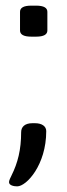

<svg xmlns="http://www.w3.org/2000/svg" viewBox="-20 -545 238 681"><path d="M108 -525H91C63 -525 51 -517 51 -503V-437C51 -423 63 -415 91 -415H108C136 -415 148 -423 148 -437V-503C148 -517 136 -525 108 -525ZM104 -108H95C68 -108 55 -95 55 -76C55 -14 43 33 21 77C17 85 12 95 12 101C12 113 30 116 41 116C74 116 144 40 144 -80C144 -97 129 -108 104 -108Z"/></svg>

Font: Asap
Style: Regular
Weight: 400
Designer: Pablo Cosgaya
Foundry: Pablo Cosgaya
Version: Version 1.007;PS 001.007;hotconv 1.0.70;makeotf.lib2.5.58329